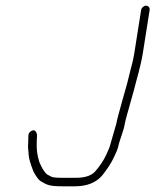

<svg xmlns="http://www.w3.org/2000/svg" viewBox="-20 -666 547 676"><path d="M476.9 -631 452.9 -479C447.6 -445.6 444 -440 434 -397.5C424.9 -358.5 417.4 -338.1 410.1 -310L405.2 -292C401.9 -279.5 391.9 -245.7 389.6 -230.8L367.3 -153.5C366.6 -149.2 361.9 -137.8 353.2 -119.3C344.5 -100.9 332.6 -82.8 317.3 -65C304.2 -48.3 280.9 -40 247.3 -40H196.2C176.8 -40 164.5 -41.5 159.4 -44.5C148.4 -51 143.3 -51.1 136.8 -62C128.5 -71.9 123.7 -84.3 118.2 -96C110.6 -122.5 108.4 -138.4 109.3 -166L110.3 -186.9C110.7 -194.8 108.4 -200.9 103.5 -205.4C96.9 -211.5 79.8 -201.5 79.9 -189L79.2 -162.5C77.4 -145.4 80.3 -137.4 81.1 -119.2C81.5 -108.7 87.1 -89.6 97.8 -62C108 -43.3 116.4 -31.9 123.3 -28C146.7 -14.3 153.4 -10 204.6 -10H242.6C285.7 -10 318.1 -22.7 339.6 -48C357.1 -70 370.4 -90.3 379.6 -109C388.8 -127.7 394.4 -141.4 396.3 -150C402.5 -178.4 415.2 -203.3 419.8 -232.3C421.4 -242.4 432.2 -279.3 434.6 -288L439.5 -306C443.1 -320 447.2 -331.6 450.8 -346C461.8 -390.3 475.4 -432.1 482.9 -479L506.9 -631C508.2 -638.9 502.2 -646 494.3 -646C486.4 -646 478.2 -638.9 476.9 -631Z"/></svg>

Font: MewTooHand
Style: Ita
Weight: 400
Designer: Mew Too, Robert Jablonski
Version: Version 0.77